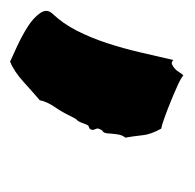

<svg xmlns="http://www.w3.org/2000/svg" viewBox="-132 -164 360 355"><g transform="rotate(90 47.5 14.0)"><path d="M8.8 -145.5Q14.6 -140.6 28.8 -134.3Q43 -127.9 58.6 -121.6Q74.2 -115.2 87.9 -110.4Q101.6 -105.5 107.4 -104.5Q118.2 -85 119.6 -69.8Q121.1 -54.7 124 -38.1Q119.1 -33.2 117.7 -22Q116.2 -10.7 116.2 -5.9Q115.2 2 112.3 3.4Q109.4 4.9 107.4 11.7Q106.4 13.7 108.4 17.6Q110.4 21.5 109.4 23.4Q108.4 28.3 105 28.8Q101.6 29.3 99.6 34.2Q95.7 44.9 94.2 47.4Q92.8 49.8 92.3 50.3Q91.8 50.8 90.3 52.2Q88.9 53.7 84 63.5Q77.1 78.1 67.4 92.3Q57.6 106.4 54.7 120.1Q41 131.8 21 149.9Q1 168 -16.6 174.8Q-25.4 170.9 -44.4 162.1Q-63.5 153.3 -80.6 142.6Q-97.7 131.8 -106.4 119.1Q-115.2 106.4 -104.5 95.7Q-86.9 77.1 -73.7 51.3Q-60.5 25.4 -50.8 -4.4Q-41 -34.2 -33.7 -65.9Q-26.4 -97.7 -19.5 -127Q-15.6 -123 -11.7 -124.5Q-7.8 -126 -3.9 -129.4Q0 -132.8 2.9 -137.7Q5.9 -142.6 8.8 -145.5Z"/></g></svg>

Font: Permanent Marker
Style: Regular
Weight: 400
Designer: Font Diner, Inc
Foundry: Font Diner, Inc
Version: Version 1.001